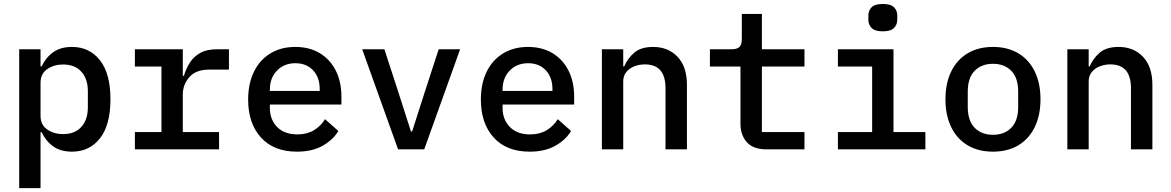

<svg xmlns="http://www.w3.org/2000/svg" viewBox="-20 -770 6040 990"><path d="M79 200V-516H189V-427.5H194.5Q217 -474.5 255 -501.2Q293 -528 351 -528Q441.5 -528 495.5 -459.2Q549.5 -390.5 549.5 -258Q549.5 -125.5 495.5 -56.8Q441.5 12 351 12Q293 12 255 -14.8Q217 -41.5 194.5 -88.5H189V200ZM305 -78.5Q366 -78.5 399.5 -115.8Q433 -153 433 -216V-300Q433 -363 399.5 -400.2Q366 -437.5 305 -437.5Q258.5 -437.5 223.8 -413.8Q189 -390 189 -343.5V-172.5Q189 -126 223.8 -102.2Q258.5 -78.5 305 -78.5Z M675.5 0V-89H812.5V-427H675.5V-516H922.5V-379H928.5Q938.5 -414.5 958.2 -446Q978 -477.5 1012 -496.8Q1046 -516 1098.5 -516H1160.5V-411H1057.5Q991 -411 956.8 -373Q922.5 -335 922.5 -281V-89H1109.5V0Z M1511 12Q1392 12 1325.8 -60.8Q1259.5 -133.5 1259.5 -256.5Q1259.5 -340 1289.8 -401Q1320 -462 1374.8 -495Q1429.5 -528 1502.5 -528Q1575.5 -528 1629 -495.8Q1682.5 -463.5 1711.5 -405.8Q1740.5 -348 1740.5 -271.5V-231H1371.5V-213.5Q1371.5 -153.5 1409 -115.2Q1446.5 -77 1513.5 -77Q1562.5 -77 1598.2 -98.2Q1634 -119.5 1656 -155.5L1724.5 -94.5Q1698 -49.5 1644.2 -18.8Q1590.5 12 1511 12ZM1503 -444Q1445 -444 1408.2 -406Q1371.5 -368 1371.5 -308.5V-301H1628.5V-311Q1628.5 -371 1594.2 -407.5Q1560 -444 1503 -444Z M2167.5 0H2032.5L1847.5 -516H1962L2033 -298L2099 -92H2105L2171 -298L2242 -516H2352.5Z M2711 12Q2592 12 2525.8 -60.8Q2459.5 -133.5 2459.5 -256.5Q2459.5 -340 2489.8 -401Q2520 -462 2574.8 -495Q2629.5 -528 2702.5 -528Q2775.5 -528 2829 -495.8Q2882.5 -463.5 2911.5 -405.8Q2940.5 -348 2940.5 -271.5V-231H2571.5V-213.5Q2571.5 -153.5 2609 -115.2Q2646.5 -77 2713.5 -77Q2762.5 -77 2798.2 -98.2Q2834 -119.5 2856 -155.5L2924.5 -94.5Q2898 -49.5 2844.2 -18.8Q2790.5 12 2711 12ZM2703 -444Q2645 -444 2608.2 -406Q2571.5 -368 2571.5 -308.5V-301H2828.5V-311Q2828.5 -371 2794.2 -407.5Q2760 -444 2703 -444Z M3193.5 0H3083.5V-516H3193.5V-427.5H3198.5Q3215.5 -468 3250 -498Q3284.5 -528 3347.5 -528Q3425.5 -528 3473.8 -477Q3522 -426 3522 -332.5V0H3411.5V-315.5Q3411.5 -438 3305 -438Q3277 -438 3251.5 -428.2Q3226 -418.5 3209.8 -399Q3193.5 -379.5 3193.5 -349.5Z M4128 0H3931.5Q3863.5 0 3830.8 -37Q3798 -74 3798 -132V-427H3640.5V-516H3752Q3780.5 -516 3792.8 -527.8Q3805 -539.5 3805 -569V-698H3908.5V-516H4128V-427H3908.5V-89H4128Z M4532 -608.5Q4491 -608.5 4474.2 -625.8Q4457.5 -643 4457.5 -668V-690Q4457.5 -715.5 4474.2 -732.5Q4491 -749.5 4532 -749.5Q4573 -749.5 4589.8 -732.5Q4606.5 -715.5 4606.5 -690V-668Q4606.5 -643 4589.8 -625.8Q4573 -608.5 4532 -608.5ZM4300.5 0V-89H4477V-427H4300.5V-516H4587V-89H4751.5V0Z M5100 12Q5024 12 4969 -21Q4914 -54 4884.5 -114.8Q4855 -175.5 4855 -258Q4855 -340.5 4884.5 -401.2Q4914 -462 4969 -495Q5024 -528 5100 -528Q5176 -528 5231 -495Q5286 -462 5315.5 -401.2Q5345 -340.5 5345 -258Q5345 -175.5 5315.5 -114.8Q5286 -54 5231 -21Q5176 12 5100 12ZM5100 -75Q5159 -75 5194.5 -111.2Q5230 -147.5 5230 -219V-297Q5230 -368.5 5194.5 -404.8Q5159 -441 5100 -441Q5041 -441 5005.5 -404.8Q4970 -368.5 4970 -297V-219Q4970 -147.5 5005.5 -111.2Q5041 -75 5100 -75Z M5593.5 0H5483.5V-516H5593.5V-427.5H5598.5Q5615.5 -468 5650 -498Q5684.5 -528 5747.5 -528Q5825.5 -528 5873.8 -477Q5922 -426 5922 -332.5V0H5811.5V-315.5Q5811.5 -438 5705 -438Q5677 -438 5651.5 -428.2Q5626 -418.5 5609.8 -399Q5593.5 -379.5 5593.5 -349.5Z"/></svg>

Font: Lilex Medium
Style: Regular
Weight: 500
Designer: Mike Abbink, Paul van der Laan, Pieter van Rosmalen, Mikhael Khrustik
Foundry: Mikhael Khrustik
Version: Version 1.100